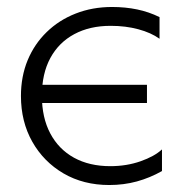

<svg xmlns="http://www.w3.org/2000/svg" viewBox="-20 -515 524 550"><path d="M293 15Q219 15 162 -18.2Q105 -51.5 72.5 -109Q40 -166.5 40 -240Q40 -296 59.2 -342.5Q78.5 -389 113.8 -423.2Q149 -457.5 196.8 -476.2Q244.5 -495 301 -495Q339 -495 372.8 -488Q406.5 -481 437 -466V-404Q412.5 -421.5 376.2 -431.2Q340 -441 297 -441Q237 -441 192.8 -417.2Q148.5 -393.5 124.2 -348.8Q100 -304 100 -241Q100 -178 124 -132.8Q148 -87.5 192 -63.2Q236 -39 296 -39Q342.5 -39 382.5 -53Q422.5 -67 444 -87V-25Q409.5 -5.5 372 4.8Q334.5 15 293 15ZM84 -220V-272H401V-220Z"/></svg>

Font: Geologica-Sharp
Style: Regular
Weight: 100
Designer: Sindre Bremnes, Frode Helland
Foundry: Monokrom Skriftforlag AS
Version: Version 1.010;gftools[0.9.28]